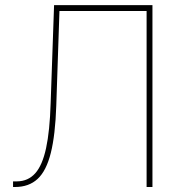

<svg xmlns="http://www.w3.org/2000/svg" viewBox="-20 -748 743 768"><path d="M32.2 0V-22.5H47.9Q92.3 -22.9 120.8 -54.7Q149.4 -86.4 164.3 -155.3Q179.2 -224.1 182.6 -335L196.3 -727.5H589.8V0H566.4V-704.1H217.8L205.1 -325.2Q201.2 -208 183.3 -136.5Q165.5 -64.9 130.6 -32.5Q95.7 0 40 0Z"/></svg>

Font: Inter Tight Thin
Style: Regular
Weight: 250
Designer: Rasmus Andersson
Foundry: rsms
Version: Version 3.004